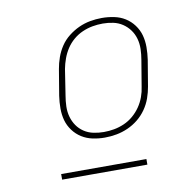

<svg xmlns="http://www.w3.org/2000/svg" viewBox="-61 -756 623 610"><g transform="rotate(-10 250.0 -451.0)"><path d="M249 -317Q229 -317 210 -321Q191 -325 175 -335Q159 -345 147.5 -360.5Q136 -376 131 -394Q126 -412 126 -432.5Q126 -453 129 -473L143 -557Q146 -575 152.5 -593.5Q159 -612 170 -628.5Q181 -645 197 -657.5Q213 -670 230.5 -678Q248 -686 267 -689.5Q286 -693 305 -693Q325 -693 344.5 -689Q364 -685 380 -675Q396 -665 407.5 -649.5Q419 -634 424 -616Q429 -598 429 -577.5Q429 -557 426 -537L412 -453Q409 -435 402.5 -416.5Q396 -398 384.5 -381.5Q373 -365 357.5 -352.5Q342 -340 324 -332Q306 -324 287 -320.5Q268 -317 249 -317ZM249 -335Q266 -335 282.5 -338Q299 -341 315 -348Q331 -355 344.5 -366.5Q358 -378 368 -392.5Q378 -407 384 -423.5Q390 -440 392 -456L406 -540Q409 -557 409.5 -574.5Q410 -592 405.5 -608Q401 -624 391.5 -637Q382 -650 368.5 -659Q355 -668 338.5 -671.5Q322 -675 305 -675Q288 -675 271.5 -672Q255 -669 239 -662Q223 -655 209.5 -643.5Q196 -632 186.5 -617.5Q177 -603 171 -586.5Q165 -570 162 -554L149 -470Q146 -453 145.5 -435.5Q145 -418 149.5 -402Q154 -386 163 -373Q172 -360 185.5 -351Q199 -342 215.5 -338.5Q232 -335 249 -335ZM367 -209H92V-227H367Z"/></g></svg>

Font: Iosevka Term Curly Th Obl
Style: Regular
Weight: 100
Italic angle: -9°
Designer: Belleve Invis
Foundry: Belleve Invis
Version: Version 32.3.0